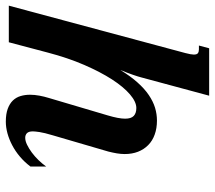

<svg xmlns="http://www.w3.org/2000/svg" viewBox="-88 -696 767 686"><g transform="rotate(90 296.0 -352.5)"><path d="M436 -157.2Q426.8 -126.5 424.3 -109.6Q421.9 -92.8 421.9 -85.9Q421.9 -71.3 428.2 -64.9Q434.6 -58.6 444.8 -58.6Q456.1 -58.6 469.7 -65.2Q483.4 -71.8 497.6 -82.3Q511.7 -92.8 524.7 -106.2Q537.6 -119.6 547.4 -133.3V-77.1Q531.2 -55.7 511.7 -39.3Q492.2 -22.9 471.2 -12Q450.2 -1 428.7 4.9Q407.2 10.7 387.2 10.7Q359.9 10.7 341.3 3.9Q322.8 -2.9 311.5 -14.6Q300.3 -26.4 295.7 -42Q291 -57.6 291 -75.7Q291 -91.8 294.2 -109.1Q297.4 -126.5 302.7 -143.6L364.7 -353Q376.5 -392.6 376.5 -415.5Q376.5 -437 366.7 -446.3Q356.9 -455.6 338.4 -455.6Q316.4 -455.6 289.8 -432.9Q263.2 -410.2 236.3 -368.7Q209.5 -327.1 184.3 -269Q159.2 -210.9 140.6 -140.1L103.5 0H-27.3L142.1 -630.9Q147.5 -651.4 147.5 -661.1Q147.5 -671.9 142.6 -675.5Q137.7 -679.2 128.9 -679.2H115.2L125 -715.8H294.4L229 -473.1Q226.6 -463.4 220 -444.1Q213.4 -424.8 202.6 -398.4Q224.6 -434.6 247.1 -459.7Q269.5 -484.9 292.2 -500.2Q314.9 -515.6 337.6 -522.5Q360.4 -529.3 383.3 -529.3Q411.1 -529.3 433.3 -521.2Q455.6 -513.2 470.9 -498Q486.3 -482.9 494.6 -461.7Q502.9 -440.4 502.9 -414.1Q502.9 -400.9 500.5 -386.2Q498 -371.6 494.1 -356Z"/></g></svg>

Font: Arian AMU Serif
Style: Bold Italic
Weight: 700
Italic angle: -15°
Designer: Ruben Hakobyan (Tarumian)
Foundry: Ruben Hakobyan (Tarumian)
Version: Version 1.002